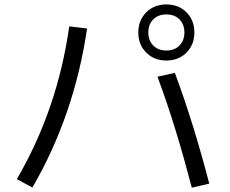

<svg xmlns="http://www.w3.org/2000/svg" viewBox="-20 -836 1040 870"><path d="M126.7 13.7 56.3 -24.3Q147.6 -180.9 207 -353Q266.4 -525 293.8 -716.3L374.5 -706.9Q345.7 -509.9 283.3 -328.9Q220.9 -148 126.7 13.7ZM772.4 -505.6Q817.7 -383.4 856.2 -258.3Q894.7 -133.2 928.2 -4L849.1 14.4Q815.2 -115.9 777 -241.3Q738.8 -366.8 693.5 -488.5ZM733.8 -561.8Q678.3 -561.8 642.5 -597.8Q606.7 -633.8 606.7 -688.8Q606.7 -743.9 642.5 -779.9Q678.3 -815.9 733.8 -815.9Q789.6 -815.9 825.2 -779.9Q860.8 -743.9 860.8 -688.8Q860.8 -633.8 825.2 -597.8Q789.6 -561.8 733.8 -561.8ZM733.8 -607.1Q771.3 -607.1 793.4 -629.9Q815.6 -652.8 815.6 -688.8Q815.6 -725.2 793.4 -747.9Q771.3 -770.6 733.8 -770.6Q696.6 -770.6 674.3 -747.9Q652 -725.2 652 -688.8Q652 -652.8 674.3 -629.9Q696.6 -607.1 733.8 -607.1Z"/></svg>

Font: Murecho Thin
Style: Regular
Weight: 100
Designer: Neil Summerour
Foundry: Positype
Version: Version 1.010